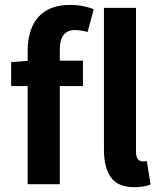

<svg xmlns="http://www.w3.org/2000/svg" viewBox="-20 -758 661 790"><path d="M93.8 0V-551.3Q93.8 -604 111.6 -646.2Q129.4 -688.5 168.2 -713.1Q207 -737.8 270 -737.8Q298.8 -737.8 324.2 -732.4Q349.6 -727.1 365.7 -719.7L340.3 -626.5Q327.1 -629.9 313.7 -632.1Q300.3 -634.3 288.1 -634.3Q226.1 -634.3 226.1 -553.7V0ZM25.9 -403.8V-502.4L101.1 -508.3H321.3V-403.8ZM532.7 12.2Q463.9 12.2 435.8 -29.1Q407.7 -70.3 407.7 -141.1V-725.6H539.6V-135.3Q539.6 -111.3 547.9 -102.5Q556.2 -93.8 565.9 -93.8Q569.8 -93.8 573.7 -94Q577.6 -94.2 584 -95.7L599.6 1Q588.4 5.9 571.5 9Q554.7 12.2 532.7 12.2Z"/></svg>

Font: Akatab ExtraBold
Style: Regular
Weight: 800
Designer: SIL International
Foundry: SIL International
Version: Version 3.000